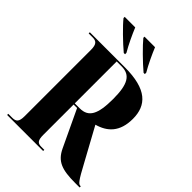

<svg xmlns="http://www.w3.org/2000/svg" viewBox="-263 -1052 1172 1172"><g transform="rotate(45 323.5 -465.5)"><path d="M257 -771H268V-783C242 -827 214 -887 196 -931H105V-921C131 -887 211 -809 257 -771ZM428 -771H439V-783C413 -827 385 -887 367 -931H276V-921C303 -887 382 -809 428 -771ZM21 0H332V-10H307C276 -10 263 -21 263 -70V-332H293L405 -95C441 -19 494 0 609 0H647V-10H645C628 -10 619 -16 556 -134L444 -339C524 -361 581 -413 581 -526C581 -643 513 -714 324 -714H21V-704H55C86 -704 102 -692 102 -643V-70C102 -21 87 -10 55 -10H21ZM306 -342H263V-704H305C381 -704 410 -653 410 -526C410 -395 382 -342 306 -342Z"/></g></svg>

Font: Noto Serif Display Condensed ExtraBold
Style: Regular
Weight: 800
Width: 3
Designer: Monotype Design Team
Foundry: Monotype Imaging Inc.
Version: Version 2.009